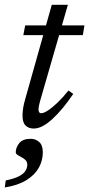

<svg xmlns="http://www.w3.org/2000/svg" viewBox="-36 -542 382 823"><path d="M64 -391.5 72 -433H326L319 -391.5ZM136 -109.5Q134 -101.5 132.2 -94.5Q130.5 -87.5 129.8 -82.2Q129 -77 129 -73Q129 -64.5 132.2 -60.5Q135.5 -56.5 140.5 -56.5Q151 -56.5 169.5 -68.5Q188 -80.5 210.8 -102.2Q233.5 -124 257.5 -154L278 -139.5Q255.5 -106 232.8 -78.8Q210 -51.5 188.5 -31.8Q167 -12 147 -1.5Q127 9 108.5 9Q87 9 73.8 -3.8Q60.5 -16.5 60.5 -47Q60.5 -60.5 63.2 -78.8Q66 -97 73 -120.5L186 -521.5H255ZM31.5 111Q31.5 91 46.2 72Q61 53 96 53Q117 53 132.2 66.8Q147.5 80.5 147.5 111Q147.5 146 130.5 176.8Q113.5 207.5 77.5 230Q41.5 252.5 -15.5 261.5L-11.5 231.5Q25 224 45.2 213.5Q65.5 203 73.2 190.2Q81 177.5 81 163.5Q81 149 68.8 140.2Q56.5 131.5 44 125Q31.5 118.5 31.5 111Z"/></svg>

Font: Newsreader 17pt
Style: Italic
Weight: 400
Italic angle: -17°
Version: Version 1.003